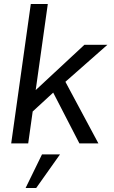

<svg xmlns="http://www.w3.org/2000/svg" viewBox="-20 -717 571 960"><path d="M377 0 246 -254 133 -150 146 -255 402 -493H517L307 -308L472 0ZM36 0 134 -697H219L121 0ZM108 223 190 55H280L161 223Z"/></svg>

Font: Hanken Grotesk
Style: Italic
Weight: 400
Italic angle: -8°
Designer: Alfredo Marco Pradil
Foundry: Hanken Design Co.
Version: Version 3.013